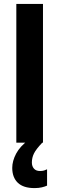

<svg xmlns="http://www.w3.org/2000/svg" viewBox="-20 -734 305 988"><path d="M64 0V-713.9H201.2V0ZM144 102.1Q144 121.6 154.8 133.8Q165.5 146 186 146Q198.7 146 207 143.3Q215.3 140.6 222.2 137.2V221.2Q211.4 226.1 195.3 230Q179.2 233.9 157.7 233.9Q100.1 233.9 71.5 206.3Q43 178.7 43 129.9Q43 94.7 63 56.6Q83 18.6 128.9 -15.1L197.8 0Q165.5 33.7 154.8 55.7Q144 77.6 144 102.1Z"/></svg>

Font: Open Sans Condensed
Style: Bold
Weight: 700
Width: 3
Designer: Monotype Design Team
Foundry: Monotype Imaging Inc.
Version: Version 3.003; ttfautohint (v1.8.4)